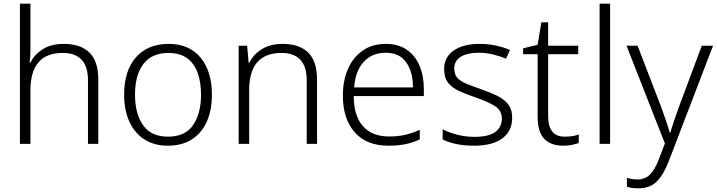

<svg xmlns="http://www.w3.org/2000/svg" viewBox="-20 -780 3886 1041"><path d="M145 -517Q145 -496 144 -477Q143 -458 141 -440H145Q166 -484 211.5 -513Q257 -542 325 -542Q417 -542 465 -495Q513 -448 513 -348V0H457V-344Q457 -420 422 -456.5Q387 -493 320 -493Q145 -493 145 -290V0H88V-760H145Z M1129 -267Q1129 -183 1101.5 -121Q1074 -59 1020.5 -24.5Q967 10 890 10Q816 10 763 -24Q710 -58 681.5 -120.5Q653 -183 653 -267Q653 -396 717 -469Q781 -542 894 -542Q970 -542 1022.5 -507.5Q1075 -473 1102 -411Q1129 -349 1129 -267ZM712 -267Q712 -164 755.5 -101.5Q799 -39 891 -39Q984 -39 1027 -102Q1070 -165 1070 -267Q1070 -333 1052 -384Q1034 -435 995 -464Q956 -493 893 -493Q803 -493 757.5 -433Q712 -373 712 -267Z M1512 -542Q1603 -542 1651 -495Q1699 -448 1699 -348V0H1643V-344Q1643 -420 1608 -456.5Q1573 -493 1506 -493Q1331 -493 1331 -290V0H1274V-532H1320L1328 -440H1332Q1353 -484 1399 -513Q1445 -542 1512 -542Z M2072 -542Q2140 -542 2185.5 -510.5Q2231 -479 2254.5 -424Q2278 -369 2278 -298V-259H1898Q1898 -153 1947.5 -96.5Q1997 -40 2089 -40Q2138 -40 2175 -48.5Q2212 -57 2256 -76V-24Q2216 -6 2177 2Q2138 10 2087 10Q1967 10 1903 -63Q1839 -136 1839 -262Q1839 -343 1866.5 -406Q1894 -469 1946 -505.5Q1998 -542 2072 -542ZM2071 -494Q1998 -494 1952.5 -445Q1907 -396 1900 -306H2219Q2219 -390 2182.5 -442Q2146 -494 2071 -494Z M2757 -141Q2757 -69 2703 -29.5Q2649 10 2551 10Q2495 10 2452 0.5Q2409 -9 2380 -24V-79Q2415 -61 2460 -49.5Q2505 -38 2552 -38Q2630 -38 2665.5 -64.5Q2701 -91 2701 -137Q2701 -181 2664 -204.5Q2627 -228 2555 -253Q2505 -270 2467.5 -287.5Q2430 -305 2409 -332Q2388 -359 2388 -406Q2388 -470 2440 -506Q2492 -542 2579 -542Q2627 -542 2668.5 -533Q2710 -524 2745 -509L2724 -462Q2693 -475 2654 -484.5Q2615 -494 2576 -494Q2513 -494 2478 -472Q2443 -450 2443 -408Q2443 -376 2460 -357.5Q2477 -339 2509 -326Q2541 -313 2587 -297Q2635 -280 2673 -262Q2711 -244 2734 -216Q2757 -188 2757 -141Z M3041 -39Q3063 -39 3083 -42Q3103 -45 3118 -51V-5Q3103 1 3081 5.5Q3059 10 3034 10Q2967 10 2931 -27Q2895 -64 2895 -148V-486H2816V-518L2895 -537L2915 -659H2952V-532H3115V-486H2952V-151Q2952 -39 3041 -39Z M3288 0H3231V-760H3288Z M3377 -532H3437L3564 -202Q3580 -157 3592 -122.5Q3604 -88 3611 -61H3614Q3629 -111 3661 -200L3785 -532H3846L3606 94Q3579 165 3542 203Q3505 241 3442 241Q3423 241 3407.5 239Q3392 237 3379 232V184Q3391 188 3405 190.5Q3419 193 3435 193Q3477 193 3503.5 167Q3530 141 3551 87L3585 -2Z"/></svg>

Font: Noto Sans Cherokee Light
Style: Regular
Weight: 300
Designer: Monotype Design Team
Foundry: Monotype Imaging Inc.
Version: Version 2.001; ttfautohint (v1.8.4.7-5d5b)